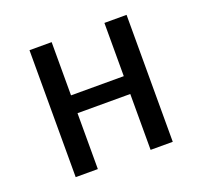

<svg xmlns="http://www.w3.org/2000/svg" viewBox="-98 -638 789 749"><g transform="rotate(-20 296.5 -263.5)"><path d="M498 0V-527H406V-306H187V-527H95V0H187V-232H406V0Z"/></g></svg>

Font: Fira Sans
Style: Regular
Weight: 400
Designer: Carrois Corporate & Edenspiekermann AG
Foundry: Carrois Corporate GbR & Edenspiekermann AG
Version: Version 4.203